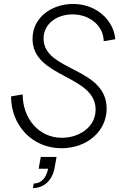

<svg xmlns="http://www.w3.org/2000/svg" viewBox="-20 -736 617 974"><path d="M292 16C422 16 521 -71 521 -185C521 -396 201 -374 201 -540C201 -617 270 -663 348 -663C438 -663 506 -602 506 -527L565 -537C556 -636 467 -716 351 -716C244 -716 145 -649 145 -539C145 -340 465 -357 465 -180C465 -90 380 -37 294 -37C176 -37 95 -136 95 -257L36 -247C36 -102 142 16 292 16ZM151 195 147 218C202 218 244 180 256 120L267 60H187L176 120H224C215 167 188 195 151 195Z"/></svg>

Font: Uncut Sans Light Italic
Style: Regular
Weight: 300
Italic angle: -11°
Designer: Kasper Nordkvist
Foundry: UNCUT.wtf
Version: Version 1.304;Glyphs 3.2 (3246)